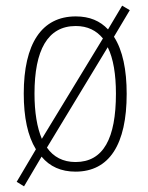

<svg xmlns="http://www.w3.org/2000/svg" viewBox="-20 -597 522 679"><path d="M428 -265C428 -350 414 -419 383 -467L439 -561L412 -577L362 -493C334 -523 297 -539 248 -539C127 -539 64 -442 64 -266C64 -182 78 -116 107 -69L39 46L65 62L127 -43C156 -8 196 10 247 10C367 10 428 -87 428 -265ZM102 -266C102 -419 148 -505 248 -505C290 -505 321 -489 344 -461L128 -106C111 -146 102 -200 102 -266ZM390 -266C390 -108 346 -24 247 -24C203 -24 169 -42 146 -75L361 -430C381 -390 390 -333 390 -266Z"/></svg>

Font: Noto Sans Tamil Condensed ExtraLight
Style: Regular
Weight: 200
Width: 3
Designer: Jelle Bosma - Monotype Design Team
Foundry: Monotype Imaging Inc.
Version: Version 2.004